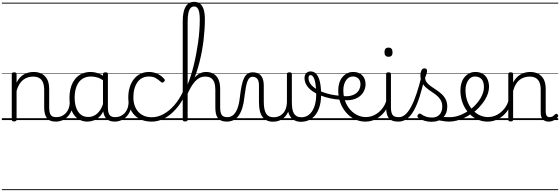

<svg xmlns="http://www.w3.org/2000/svg" viewBox="-20 -1296 6047 2073"><path d="M584 17Q547 17 522.5 6.5Q498 -4 484 -24Q470 -44 463.5 -72.5Q457 -101 457 -137V-326Q457 -371 445 -403Q433 -435 406.5 -452Q380 -469 337 -469Q310 -469 282.5 -461Q255 -453 231.5 -435Q208 -417 189.5 -387.5Q171 -358 159 -314V-4Q159 6 152.5 10.5Q146 15 132 15Q119 15 113 10.5Q107 6 107 -4V-496Q107 -506 113 -510.5Q119 -515 132 -515Q146 -515 152.5 -510.5Q159 -506 159 -496V-404Q175 -437 196.5 -459.5Q218 -482 242.5 -495Q267 -508 292.5 -513.5Q318 -519 344 -519Q392 -519 429.5 -500Q467 -481 489 -440.5Q511 -400 511 -334V-137Q511 -82 526.5 -56.5Q542 -31 590 -31Q599 -31 604 -23.5Q609 -16 608.5 -7Q608 2 602 9.5Q596 17 584 17ZM0 747H646V757H0ZM0 -20H646V0H0ZM0 -505H646V-500H0ZM0 -1267H646V-1257H0Z M581 17Q570 17 564.5 9.5Q559 2 559.5 -7Q560 -16 567 -23.5Q574 -31 587 -31Q620 -31 646.5 -43Q673 -55 692 -76Q711 -97 721.5 -125Q732 -153 733 -186Q734 -198 743 -201.5Q752 -205 760.5 -201.5Q769 -198 768 -186Q767 -142 752.5 -104.5Q738 -67 713.5 -40Q689 -13 655 2Q621 17 581 17ZM646 747V757ZM646 -20V0ZM646 -505V-500ZM646 -1267V-1257Z M923 17Q868 17 824 -12Q780 -41 755 -98Q730 -155 730 -238Q730 -288 739.5 -331Q749 -374 768 -408.5Q787 -443 814.5 -467.5Q842 -492 878.5 -505.5Q915 -519 960 -519Q998 -519 1034.5 -506.5Q1071 -494 1107 -470V-419Q1067 -449 1032 -459.5Q997 -470 961 -470Q929 -470 901.5 -460.5Q874 -451 852.5 -432Q831 -413 816.5 -385.5Q802 -358 794 -322Q786 -286 786 -242Q786 -180 802.5 -133Q819 -86 851.5 -59.5Q884 -33 933 -33Q967 -33 999 -49Q1031 -65 1057.5 -101.5Q1084 -138 1101 -202L1119 -159Q1098 -85 1064.5 -47Q1031 -9 993.5 4Q956 17 923 17ZM1219 17Q1185 17 1161 7Q1137 -3 1122 -22Q1107 -41 1099.5 -69Q1092 -97 1092 -132V-495Q1092 -506 1099 -510.5Q1106 -515 1120 -515Q1133 -515 1139 -510.5Q1145 -506 1145 -496V-133Q1145 -81 1162 -56Q1179 -31 1225 -31Q1232 -31 1236 -23.5Q1240 -16 1239.5 -7Q1239 2 1234.5 9.5Q1230 17 1219 17ZM646 747H1281V757H646ZM646 -20H1281V0H646ZM646 -505H1281V-500H646ZM646 -1267H1281V-1257H646Z M1216 17Q1205 17 1199.5 9.5Q1194 2 1194.5 -7Q1195 -16 1202 -23.5Q1209 -31 1222 -31Q1255 -31 1281.5 -43Q1308 -55 1327 -76Q1346 -97 1356.5 -125Q1367 -153 1368 -186Q1369 -198 1378 -201.5Q1387 -205 1395.5 -201.5Q1404 -198 1403 -186Q1402 -142 1387.5 -104.5Q1373 -67 1348.5 -40Q1324 -13 1290 2Q1256 17 1216 17ZM1281 747V757ZM1281 -20V0ZM1281 -505V-500ZM1281 -1267V-1257Z M1619 17Q1501 17 1433 -52Q1365 -121 1365 -243Q1365 -303 1380.5 -353.5Q1396 -404 1425 -441Q1454 -478 1495.5 -498.5Q1537 -519 1590 -519Q1636 -519 1680 -499Q1724 -479 1755 -442Q1760 -435 1759.5 -428.5Q1759 -422 1750 -413Q1741 -404 1733 -404Q1725 -404 1719 -410Q1689 -437 1660.5 -453.5Q1632 -470 1587 -470Q1549 -470 1518 -455Q1487 -440 1465.5 -410.5Q1444 -381 1432 -339.5Q1420 -298 1420 -245Q1420 -179 1444.5 -130.5Q1469 -82 1513.5 -56Q1558 -30 1620 -30Q1630 -30 1636 -23Q1642 -16 1642 -6.5Q1642 3 1636.5 10Q1631 17 1619 17ZM1281 747H1816V757H1281ZM1281 -20H1816V0H1281ZM1281 -505H1816V-500H1281ZM1281 -1267H1816V-1257H1281Z M1619 17Q1607 17 1601 10Q1595 3 1595 -6.5Q1595 -16 1601 -23Q1607 -30 1620 -30Q1683 -30 1746 -64.5Q1809 -99 1863.5 -162Q1918 -225 1957 -310Q1963 -323 1972 -322Q1981 -321 1987 -311.5Q1993 -302 1987 -289Q1955 -217 1912.5 -160Q1870 -103 1822.5 -63.5Q1775 -24 1723 -3.5Q1671 17 1619 17ZM1816 747V757ZM1816 -20V0ZM1816 -505V-500ZM1816 -1267V-1257Z M2430 17Q2394 17 2369.5 6.5Q2345 -4 2330.5 -24Q2316 -44 2310.5 -72.5Q2305 -101 2305 -137V-326Q2305 -374 2293.5 -406Q2282 -438 2258 -453.5Q2234 -469 2195 -469Q2163 -469 2136.5 -456Q2110 -443 2086.5 -417.5Q2063 -392 2041.5 -355Q2020 -318 1999 -269L1979 -281Q2002 -333 2025.5 -376.5Q2049 -420 2075.5 -452Q2102 -484 2134 -501.5Q2166 -519 2205 -519Q2250 -519 2284 -500Q2318 -481 2337.5 -440.5Q2357 -400 2357 -334V-137Q2357 -82 2373 -56.5Q2389 -31 2436 -31Q2445 -31 2450 -23.5Q2455 -16 2454.5 -7Q2454 2 2448 9.5Q2442 17 2430 17ZM1978 15Q1965 15 1959 10.5Q1953 6 1953 -4V-1065Q1953 -1171 1984 -1223.5Q2015 -1276 2077 -1276Q2117 -1276 2142.5 -1254Q2168 -1232 2180 -1190Q2192 -1148 2192 -1088Q2192 -1036 2188.5 -979.5Q2185 -923 2178 -864Q2171 -805 2160 -745Q2149 -685 2134 -626Q2119 -567 2100 -510.5Q2081 -454 2057.5 -402Q2034 -350 2006 -304V-4Q2006 6 1999 10.5Q1992 15 1978 15ZM2006 -384Q2024 -427 2040.5 -479Q2057 -531 2071.5 -590Q2086 -649 2098 -712Q2110 -775 2119 -839Q2128 -903 2132.5 -966Q2137 -1029 2137 -1086Q2137 -1131 2131 -1162Q2125 -1193 2111.5 -1209.5Q2098 -1226 2075 -1226Q2052 -1226 2036.5 -1208Q2021 -1190 2013.5 -1153Q2006 -1116 2006 -1059ZM1816 747H2492V757H1816ZM1816 -20H2492V0H1816ZM1816 -505H2492V-500H1816ZM1816 -1267H2492V-1257H1816Z M2427 17Q2418 17 2413.5 9.5Q2409 2 2409.5 -7Q2410 -16 2416 -23.5Q2422 -31 2433 -31Q2464 -31 2486.5 -45.5Q2509 -60 2526 -87.5Q2543 -115 2553.5 -155Q2564 -195 2570 -247Q2578 -318 2588.5 -369Q2599 -420 2614.5 -452Q2630 -484 2652.5 -499.5Q2675 -515 2708 -515Q2717 -515 2721.5 -508Q2726 -501 2725.5 -491.5Q2725 -482 2720 -474.5Q2715 -467 2706 -467Q2688 -467 2675 -455.5Q2662 -444 2652 -419Q2642 -394 2634.5 -354Q2627 -314 2620 -257Q2613 -186 2597.5 -134.5Q2582 -83 2558 -49Q2534 -15 2501.5 1Q2469 17 2427 17ZM2492 747H2592V757H2492ZM2492 -20H2592V0H2492ZM2492 -505H2592V-500H2492ZM2492 -1267H2592V-1257H2492Z M2928 18Q2890 18 2862 5Q2834 -8 2814.5 -33.5Q2795 -59 2785.5 -98.5Q2776 -138 2776 -190V-372Q2776 -425 2757 -446Q2738 -467 2706 -467Q2695 -467 2689 -474.5Q2683 -482 2683.5 -491.5Q2684 -501 2690 -508Q2696 -515 2708 -515Q2747 -515 2773.5 -499.5Q2800 -484 2814 -452Q2828 -420 2828 -368V-202Q2828 -159 2833.5 -126.5Q2839 -94 2851.5 -72.5Q2864 -51 2885 -40.5Q2906 -30 2937 -30Q2962 -30 2987 -39Q3012 -48 3032.5 -68.5Q3053 -89 3065.5 -122.5Q3078 -156 3078 -205L3101 -117Q3092 -84 3075 -58.5Q3058 -33 3035.5 -16Q3013 1 2985.5 9.5Q2958 18 2928 18ZM3229 19Q3192 19 3164 5.5Q3136 -8 3117 -34Q3098 -60 3088 -100Q3078 -140 3078 -192V-496Q3078 -506 3084.5 -510.5Q3091 -515 3105 -515Q3118 -515 3124.5 -510.5Q3131 -506 3131 -496V-202Q3131 -159 3135.5 -126.5Q3140 -94 3152 -73Q3164 -52 3184 -41Q3204 -30 3235 -30Q3257 -30 3277 -36.5Q3297 -43 3314.5 -56.5Q3332 -70 3346.5 -90.5Q3361 -111 3371.5 -138Q3382 -165 3388 -199Q3394 -233 3394 -273Q3394 -349 3385.5 -395.5Q3377 -442 3363.5 -463.5Q3350 -485 3334 -485Q3322 -485 3317 -495Q3312 -505 3316.5 -515Q3321 -525 3334 -525Q3371 -525 3396.5 -495.5Q3422 -466 3434.5 -410Q3447 -354 3447 -273Q3447 -231 3441 -193.5Q3435 -156 3423 -123.5Q3411 -91 3393 -65Q3375 -39 3350.5 -20Q3326 -1 3295.5 9Q3265 19 3229 19ZM2592 747H3530V757H2592ZM2592 -20H3530V0H2592ZM2592 -505H3530V-500H2592ZM2592 -1267H3530V-1257H2592Z M3651 -220Q3598 -223 3544 -234.5Q3490 -246 3440.5 -265.5Q3391 -285 3352 -312.5Q3313 -340 3290.5 -375.5Q3268 -411 3268 -454Q3268 -487 3286.5 -506Q3305 -525 3333 -525Q3346 -525 3350 -515Q3354 -505 3350 -495Q3346 -485 3333 -485Q3323 -485 3317 -477Q3311 -469 3311 -454Q3311 -420 3331.5 -391.5Q3352 -363 3387.5 -340Q3423 -317 3467.5 -300.5Q3512 -284 3559.5 -274.5Q3607 -265 3651 -262Q3659 -261 3663.5 -254.5Q3668 -248 3669 -239.5Q3670 -231 3665.5 -225Q3661 -219 3651 -220ZM3530 747H3543V757H3530ZM3530 -20H3543V0H3530ZM3530 -505H3543V-500H3530ZM3530 -1267H3543V-1257H3530Z M3661 -262Q3717 -253 3757 -260.5Q3797 -268 3822.5 -287Q3848 -306 3860 -332Q3872 -358 3872 -385Q3872 -425 3849.5 -447.5Q3827 -470 3791 -470Q3779 -470 3773.5 -477.5Q3768 -485 3769 -494.5Q3770 -504 3777 -511.5Q3784 -519 3796 -519Q3829 -519 3854 -508Q3879 -497 3895 -479Q3911 -461 3919 -437.5Q3927 -414 3927 -388Q3927 -354 3913 -320.5Q3899 -287 3868 -260Q3837 -233 3787 -220.5Q3737 -208 3666 -218ZM3542 747H4017V757H3542ZM3542 -20H4017V0H3542ZM3542 -505H4017V-500H3542ZM3542 -1267H4017V-1257H3542Z M3926 17Q3876 17 3831 0Q3786 -17 3750 -48Q3714 -79 3687 -121.5Q3660 -164 3646 -214.5Q3632 -265 3632 -321Q3632 -364 3643.5 -400.5Q3655 -437 3677 -463.5Q3699 -490 3728 -504.5Q3757 -519 3792 -519Q3803 -519 3808 -511.5Q3813 -504 3812 -494.5Q3811 -485 3805 -477.5Q3799 -470 3788 -470Q3766 -470 3748 -459.5Q3730 -449 3716.5 -429.5Q3703 -410 3695 -383Q3687 -356 3687 -323Q3687 -257 3707 -203.5Q3727 -150 3761.5 -111.5Q3796 -73 3839.5 -52.5Q3883 -32 3929 -32Q3981 -32 4026.5 -56Q4072 -80 4105.5 -121.5Q4139 -163 4153 -216Q4155 -225 4164 -225.5Q4173 -226 4180 -220.5Q4187 -215 4184 -203Q4170 -139 4132 -89.5Q4094 -40 4040.5 -11.5Q3987 17 3926 17ZM4017 747V757ZM4017 -20V0ZM4017 -505V-500ZM4017 -1267V-1257Z M4279 17Q4241 17 4215.5 6.5Q4190 -4 4175.5 -24Q4161 -44 4155 -72.5Q4149 -101 4149 -137V-496Q4149 -506 4155 -510.5Q4161 -515 4174 -515Q4188 -515 4194.5 -510.5Q4201 -506 4201 -496V-137Q4201 -82 4217.5 -56.5Q4234 -31 4285 -31Q4294 -31 4298.5 -23.5Q4303 -16 4302.5 -7Q4302 2 4296.5 9.5Q4291 17 4279 17ZM4175 -683Q4153 -683 4142 -695.5Q4131 -708 4131 -732Q4131 -757 4142 -769.5Q4153 -782 4175 -782Q4196 -782 4207 -769.5Q4218 -757 4218 -732Q4219 -707 4207.5 -695Q4196 -683 4175 -683ZM4017 747H4342V757H4017ZM4017 -20H4342V0H4017ZM4017 -505H4342V-500H4017ZM4017 -1267H4342V-1257H4017Z M4280 17Q4267 17 4261.5 9.5Q4256 2 4257.5 -7Q4259 -16 4266.5 -23.5Q4274 -31 4286 -31Q4323 -31 4356 -59.5Q4389 -88 4419 -144Q4449 -200 4477 -283.5Q4505 -367 4532 -476Q4535 -487 4544 -488Q4553 -489 4561 -483.5Q4569 -478 4566 -467Q4540 -343 4510.5 -251.5Q4481 -160 4447 -100.5Q4413 -41 4372 -12Q4331 17 4280 17ZM4342 747V757ZM4342 -20V0ZM4342 -505V-500ZM4342 -1267V-1257Z M4829 17Q4796 17 4769.5 11.5Q4743 6 4718 3.5Q4693 1 4664 12L4685 -11Q4722 -25 4747.5 -29Q4773 -33 4793.5 -32Q4814 -31 4835 -31Q4844 -31 4848 -23.5Q4852 -16 4850.5 -7Q4849 2 4843.5 9.5Q4838 17 4829 17ZM4640 19Q4598 19 4560 7Q4522 -5 4493 -27Q4487 -33 4486.5 -41.5Q4486 -50 4494 -59Q4501 -68 4508.5 -69.5Q4516 -71 4525 -65Q4553 -45 4580.5 -36Q4608 -27 4645 -27Q4696 -27 4725.5 -58.5Q4755 -90 4755 -144Q4755 -186 4738 -215.5Q4721 -245 4694 -266.5Q4667 -288 4637 -307.5Q4607 -327 4580 -350.5Q4553 -374 4536 -406Q4519 -438 4519 -485Q4519 -511 4529.5 -534.5Q4540 -558 4564 -558Q4577 -558 4584 -550.5Q4591 -543 4591 -530Q4591 -519 4585.5 -499.5Q4580 -480 4570 -456Q4571 -427 4589 -404.5Q4607 -382 4634 -363.5Q4661 -345 4691 -325Q4721 -305 4748 -280.5Q4775 -256 4792 -223Q4809 -190 4809 -144Q4809 -71 4763 -26Q4717 19 4640 19ZM4342 747H4892V757H4342ZM4342 -20H4892V0H4342ZM4342 -505H4892V-500H4342ZM4342 -1267H4892V-1257H4342Z M4830 17Q4817 17 4811.5 9.5Q4806 2 4807.5 -7Q4809 -16 4816.5 -23.5Q4824 -31 4836 -31Q4892 -31 4946 -52Q5000 -73 5044 -105Q5052 -110 5058.5 -107Q5065 -104 5069.5 -96.5Q5074 -89 5074 -80.5Q5074 -72 5067 -67Q5033 -43 4993 -24Q4953 -5 4911.5 6Q4870 17 4830 17ZM4892 747V757ZM4892 -20V0ZM4892 -505V-500ZM4892 -1267V-1257Z M5047 -106Q5070 -122 5090.5 -140.5Q5111 -159 5128 -180Q5152 -207 5169 -236.5Q5186 -266 5195.5 -295.5Q5205 -325 5205 -355Q5205 -414 5179 -442Q5153 -470 5107 -470Q5097 -470 5091.5 -477.5Q5086 -485 5087 -494.5Q5088 -504 5094 -511.5Q5100 -519 5111 -519Q5164 -519 5197 -496.5Q5230 -474 5245 -437Q5260 -400 5260 -358Q5260 -324 5248.5 -288.5Q5237 -253 5216 -218.5Q5195 -184 5166 -152Q5147 -129 5123.5 -108Q5100 -87 5075 -69ZM4892 747H5336V757H4892ZM4892 -20H5336V0H4892ZM4892 -505H5336V-500H4892ZM4892 -1267H5336V-1257H4892Z M5245 17Q5195 17 5150 0Q5105 -17 5069 -48Q5033 -79 5006 -121.5Q4979 -164 4965 -214.5Q4951 -265 4951 -321Q4951 -364 4962.5 -400.5Q4974 -437 4996 -463.5Q5018 -490 5047 -504.5Q5076 -519 5111 -519Q5122 -519 5127 -511.5Q5132 -504 5131 -494.5Q5130 -485 5124 -477.5Q5118 -470 5107 -470Q5085 -470 5067 -459.5Q5049 -449 5035.5 -429.5Q5022 -410 5014 -383Q5006 -356 5006 -323Q5006 -257 5026 -203.5Q5046 -150 5080.5 -111.5Q5115 -73 5158.5 -52.5Q5202 -32 5248 -32Q5300 -32 5345.5 -56Q5391 -80 5424.5 -121.5Q5458 -163 5472 -216Q5474 -225 5483 -225.5Q5492 -226 5499 -220.5Q5506 -215 5503 -203Q5489 -139 5451 -89.5Q5413 -40 5359.5 -11.5Q5306 17 5245 17ZM5336 747V757ZM5336 -20V0ZM5336 -505V-500ZM5336 -1267V-1257Z M5903 17Q5883 17 5867 10.5Q5851 4 5840 -8Q5829 -20 5823.5 -38.5Q5818 -57 5818 -82V-326Q5818 -371 5806 -403Q5794 -435 5767.5 -452Q5741 -469 5698 -469Q5670 -469 5643 -461Q5616 -453 5592.5 -435.5Q5569 -418 5550.5 -388Q5532 -358 5520 -314V-4Q5520 6 5513.5 10.5Q5507 15 5493 15Q5480 15 5474 10.5Q5468 6 5468 -4V-496Q5468 -506 5474 -510.5Q5480 -515 5493 -515Q5507 -515 5513.5 -510.5Q5520 -506 5520 -496V-405Q5537 -437 5558 -459Q5579 -481 5603.5 -494Q5628 -507 5653.5 -513Q5679 -519 5705 -519Q5753 -519 5790.5 -500Q5828 -481 5850 -440.5Q5872 -400 5872 -334V-94Q5872 -74 5876 -60Q5880 -46 5889.5 -38.5Q5899 -31 5914 -31Q5924 -31 5934 -34Q5944 -37 5954 -44.5Q5964 -52 5974 -62Q5980 -68 5986.5 -67.5Q5993 -67 6000 -60Q6006 -54 6007 -47.5Q6008 -41 6003 -34Q5992 -19 5975.5 -7Q5959 5 5941 11Q5923 17 5903 17ZM5336 747H6007V757H5336ZM5336 -20H6007V0H5336ZM5336 -505H6007V-500H5336ZM5336 -1267H6007V-1257H5336Z"/></svg>

Font: Playwrite VN Guides
Style: Regular
Weight: 400
Designer: Veronika Burian, José Scaglione
Foundry: TypeTogether
Version: Version 1.003